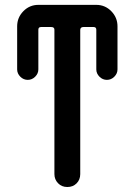

<svg xmlns="http://www.w3.org/2000/svg" viewBox="-20 -750 540 770"><path d="M48.8 -471.7V-644.5Q48.8 -679.7 73.7 -705.1Q98.6 -730.5 133.8 -730.5H366.2Q401.4 -730.5 426.3 -705.1Q451.2 -679.7 451.2 -644.5V-471.7Q451.2 -455.1 438.5 -442.4Q425.8 -429.7 408.7 -429.7Q391.6 -429.7 378.9 -442.4Q366.2 -455.1 366.2 -471.7V-630.9Q366.2 -641.6 355.5 -641.6H314.5Q302.7 -641.6 301.8 -630.9V-51.8Q301.8 -29.3 287.1 -14.6Q272.5 0 250 0Q227.5 0 212.9 -15.1Q198.2 -30.3 198.2 -51.8V-630.9Q198.2 -641.6 185.5 -641.6H144.5Q133.8 -641.6 133.8 -630.9V-471.7Q133.8 -455.1 121.1 -442.4Q108.4 -429.7 91.3 -429.7Q74.2 -429.7 61.5 -442.4Q48.8 -455.1 48.8 -471.7Z"/></svg>

Font: Rounded-X Mgen+ 1m medium
Style: Regular
Weight: 500
Designer: [Source Han Sans]
Ryoko NISHIZUKA  (kana & ideographs); Paul D. Hunt (Latin, Greek & Cyrillic); Wenlong ZHANG  (bopomofo
Version: Version 1.059.20150602